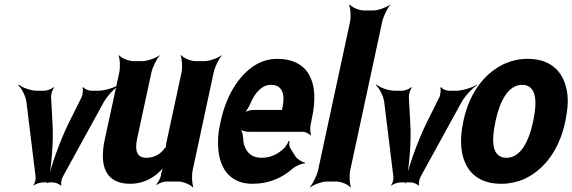

<svg xmlns="http://www.w3.org/2000/svg" viewBox="-20 -796 2510 842"><path d="M210 -260 204 -370C203 -381 210 -404 217 -411L215 -414C208 -406 185 -398 174 -398H143C114 -398 77 -412 63 -425L60 -422C74 -410 93 -375 96 -348L136 -22C138 -12 133 9 126 16L127 18C133 12 155 4 166 4H213C224 4 242 12 246 18L249 16C246 9 250 -12 256 -22L435 -348C450 -375 483 -410 503 -422V-425C483 -412 439 -398 410 -398H380C369 -398 349 -406 346 -414L342 -411C345 -404 343 -381 338 -370L283 -260C241 -175 201 -60 187 7H191C205 -60 216 -175 210 -260Z M621 -104C582 -104 570 -134 581 -186L644 -478C649 -502 668 -539 680 -552V-554C665 -542 627 -528 604 -528H566C543 -528 511 -542 502 -554L500 -552C506 -539 508 -502 503 -478L440 -187C413 -64 446 10 551 10C600 10 639 -8 671 -35C682 -45 698 -60 703 -70L701 -72C694 -62 688 -43 686 -29V-27C684 -15 673 5 666 12L668 15C676 8 696 0 708 0H761C784 0 816 14 826 26L828 24C822 11 820 -26 825 -50L917 -478C922 -502 940 -539 952 -552V-554C937 -542 900 -528 877 -528H838C815 -528 784 -542 775 -554L772 -552C778 -539 781 -502 776 -478L709 -167C708 -164 706 -150 708 -148L711 -152C709 -153 701 -145 700 -143C681 -118 655 -104 621 -104Z M1194 -538C1165 -538 1138 -531 1112 -518C1038 -479 975 -390 948 -265L944 -246C936 -211 935 -178 937 -147C943 -55 991 10 1087 10C1159 10 1218 -16 1264 -57C1278 -69 1305 -80 1316 -79L1318 -83C1306 -84 1283 -98 1275 -111L1253 -146C1248 -154 1247 -169 1250 -177L1246 -178C1243 -170 1234 -153 1226 -146C1199 -120 1166 -104 1127 -104C1075 -104 1048 -140 1046 -192C1046 -206 1039 -226 1034 -233L1033 -229C1040 -223 1057 -218 1071 -218H1308C1320 -218 1337 -209 1342 -202L1344 -204C1341 -212 1339 -234 1342 -248L1348 -278C1382 -434 1335 -538 1194 -538ZM1219 -326 1218 -320C1217 -317 1216 -311 1218 -310L1220 -312C1219 -314 1215 -314 1213 -314H1092C1079 -314 1058 -308 1048 -301L1049 -297C1059 -305 1072 -328 1079 -344C1098 -389 1128 -424 1169 -424C1215 -424 1232 -387 1219 -326Z M1516 -50 1656 -700C1661 -724 1679 -761 1691 -774V-776C1676 -764 1639 -750 1616 -750H1577C1554 -750 1523 -764 1514 -776L1511 -774C1517 -761 1520 -724 1515 -700L1375 -50C1370 -26 1351 11 1339 24L1340 26C1355 14 1392 0 1415 0H1454C1477 0 1508 14 1517 26L1519 24C1513 11 1511 -26 1516 -50Z M1779 -260 1773 -370C1772 -381 1779 -404 1786 -411L1784 -414C1777 -406 1754 -398 1743 -398H1712C1683 -398 1646 -412 1632 -425L1629 -422C1643 -410 1662 -375 1665 -348L1705 -22C1707 -12 1702 9 1695 16L1696 18C1702 12 1724 4 1735 4H1782C1793 4 1811 12 1815 18L1818 16C1815 9 1819 -12 1825 -22L2004 -348C2019 -375 2052 -410 2072 -422V-425C2052 -412 2008 -398 1979 -398H1949C1938 -398 1918 -406 1915 -414L1911 -411C1914 -404 1912 -381 1907 -370L1852 -260C1810 -175 1770 -60 1756 7H1760C1774 -60 1785 -175 1779 -260Z M2013 -269 2011 -259C2003 -220 2000 -185 2003 -152C2011 -58 2065 10 2177 10C2213 10 2246 3 2277 -10C2363 -49 2431 -134 2458 -259L2460 -269C2468 -308 2472 -343 2469 -376C2460 -470 2406 -538 2294 -538C2258 -538 2227 -531 2196 -518C2109 -479 2040 -394 2013 -269ZM2319 -269 2317 -259C2299 -176 2263 -104 2201 -104C2138 -104 2134 -175 2152 -259L2154 -269C2172 -351 2208 -424 2270 -424C2332 -424 2337 -352 2319 -269Z"/></svg>

Font: Asimov
Style: EdgeExtremeIt
Weight: 500
Designer: Google
Version: Version 2.000980: 2014